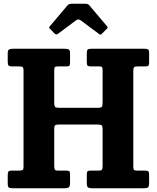

<svg xmlns="http://www.w3.org/2000/svg" viewBox="-20 -1012 844 1032"><path d="M271.5 -634V-459.5Q271.5 -441 276.8 -436.8Q282 -432.5 301.5 -432.5H505Q524.5 -432.5 528 -438.5Q531.5 -444.5 531.5 -464V-633.5Q531.5 -647.5 528.8 -651.2Q526 -655 512 -655H469.5Q455 -655 450.8 -659.2Q446.5 -663.5 446.5 -678V-724.5Q446.5 -741 451 -745.5Q455.5 -750 471.5 -750H756.5Q770 -750 775.8 -746.2Q781.5 -742.5 781.5 -728.5V-675.5Q781.5 -663 777.2 -659Q773 -655 759.5 -655H720.5Q705.5 -655 701 -650.8Q696.5 -646.5 696.5 -631V-116Q696.5 -103.5 699.8 -99.2Q703 -95 715.5 -95H759Q772.5 -95 777 -91Q781.5 -87 781.5 -73V-31.5Q781.5 -9.5 775.8 -4.8Q770 0 749 0H476.5Q459 0 452.8 -5Q446.5 -10 446.5 -28.5V-75Q446.5 -87 450.5 -91Q454.5 -95 466 -95H510.5Q523 -95 527.2 -99.5Q531.5 -104 531.5 -119.5V-318Q531.5 -334 526.8 -338.2Q522 -342.5 507 -342.5H295Q280 -342.5 275.8 -338.2Q271.5 -334 271.5 -319V-120Q271.5 -105.5 274.8 -100.2Q278 -95 292.5 -95H335Q347.5 -95 352 -92Q356.5 -89 356.5 -76V-29Q356.5 -9.5 349.5 -4.8Q342.5 0 324 0H49Q32 0 26.8 -4.5Q21.5 -9 21.5 -27V-68.5Q21.5 -83.5 25 -89.2Q28.5 -95 43.5 -95H80Q95.5 -95 101 -98Q106.5 -101 106.5 -116V-634Q106.5 -647.5 101.8 -651.2Q97 -655 83.5 -655H46.5Q30.5 -655 26 -659.8Q21.5 -664.5 21.5 -681.5V-726.5Q21.5 -741.5 28.2 -745.8Q35 -750 49 -750H326.5Q342.5 -750 349.5 -746Q356.5 -742 356.5 -725V-676.5Q356.5 -662.5 352.8 -658.8Q349 -655 335.5 -655H292Q279 -655 275.2 -651.2Q271.5 -647.5 271.5 -634ZM272.5 -832.5 250 -856Q244 -861.5 244 -863.8Q244 -866 249 -872L343 -983.5Q350 -992 369.5 -992H437Q453 -992 460 -983.5L556 -870Q561.5 -864.5 554.5 -857.5L527.5 -830.5Q522 -825 520 -825.2Q518 -825.5 511.5 -830L414 -902.5Q401 -912 389 -903L290.5 -829.5Q282 -823 272.5 -832.5Z"/></svg>

Font: Besley* Narrow
Style: Bold
Weight: 700
Width: 4
Designer: Owen Earl
Foundry: indestructible type*
Version: Version 3.000; ttfautohint (v1.8.3)